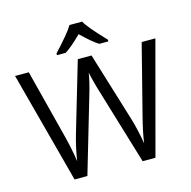

<svg xmlns="http://www.w3.org/2000/svg" viewBox="-129 -1059 1184 1188"><g transform="rotate(-15 463.0 -465.5)"><path d="M721.2 0H639.2L495.1 -478Q484.9 -509.8 472.2 -558.1Q459.5 -606.4 459 -616.2Q448.2 -551.8 424.8 -475.1L285.2 0H203.1L13.2 -713.9H101.1L213.9 -272.9Q237.3 -180.2 248 -105Q261.2 -194.3 287.1 -279.8L415 -713.9H502.9L637.2 -275.9Q660.6 -200.2 676.8 -105Q686 -174.3 711.9 -273.9L824.2 -713.9H912.1ZM626 -771H567.9Q524.9 -797.9 460 -861.8Q393.6 -796.4 353 -771H296.9V-782.2Q396 -888.2 419.9 -931.2H501Q522.9 -889.6 626 -782.2Z"/></g></svg>

Font: OpenSans-Regular
Style: Regular
Weight: 400
Foundry: Ascender Corporation
Version: Version 1.10